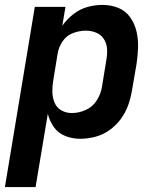

<svg xmlns="http://www.w3.org/2000/svg" viewBox="-45 -558 641 783"><path d="M-25 205H100L150 -94Q157 -65 174.5 -40Q192 -15 221 -3.5Q250 8 282 8Q312 8 343 0Q374 -8 401 -27Q428 -46 447.5 -72.5Q467 -99 477.5 -128.5Q488 -158 493 -188L512 -298Q517 -332 518 -365.5Q519 -399 511.5 -430.5Q504 -462 485.5 -488Q467 -514 437 -526Q407 -538 373 -538Q342 -538 311.5 -529.5Q281 -521 254.5 -500.5Q228 -480 209 -453L222 -530H97ZM248 -97Q224 -97 205 -108Q186 -119 177.5 -139.5Q169 -160 168.5 -183Q168 -206 172 -229L190 -339Q194 -365 210 -389Q226 -413 252.5 -423Q279 -433 305 -433Q327 -433 347 -425Q367 -417 378.5 -399Q390 -381 391.5 -359.5Q393 -338 389 -315L371 -205Q367 -177 350.5 -150Q334 -123 305.5 -110Q277 -97 248 -97Z"/></svg>

Font: Iosevka Sparkle Oblique
Style: Bold
Weight: 700
Italic angle: -9°
Designer: Belleve Invis
Foundry: Belleve Invis
Version: Version 4.5.0; ttfautohint (v1.8.3)